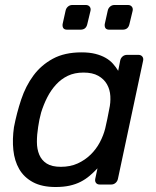

<svg xmlns="http://www.w3.org/2000/svg" viewBox="-20 -740 626 770"><path d="M36 -230Q47 -287 65 -341Q83 -395 114 -437Q145 -479 192 -504.5Q239 -530 307 -530Q339 -530 362.5 -524Q386 -518 403.5 -508Q421 -498 433 -484.5Q445 -471 454 -456L462 -497Q464 -507 471.5 -513.5Q479 -520 490 -520H535Q545 -520 550.5 -513.5Q556 -507 554 -497L453 -23Q451 -13 443.5 -6.5Q436 0 426 0H380Q370 0 365 -6.5Q360 -13 362 -23L371 -65Q356 -49 339.5 -35Q323 -21 303.5 -11Q284 -1 259.5 4.5Q235 10 203 10Q148 10 112 -9.5Q76 -29 57 -62Q38 -95 33.5 -138.5Q29 -182 36 -230ZM224 -71Q262 -71 291.5 -84.5Q321 -98 343.5 -120Q366 -142 380.5 -169.5Q395 -197 402 -225Q406 -241 410.5 -263.5Q415 -286 418 -302Q424 -328 422.5 -354.5Q421 -381 409 -402Q397 -423 374 -436Q351 -449 315 -449Q279 -449 252 -436Q225 -423 204.5 -400.5Q184 -378 169.5 -349.5Q155 -321 145 -289Q141 -274 138 -260Q135 -246 133 -231Q128 -200 128 -171Q128 -142 137.5 -119.5Q147 -97 167.5 -84Q188 -71 224 -71ZM400 -643 412 -697Q414 -707 421.5 -713.5Q429 -720 439 -720H493Q503 -720 508.5 -713.5Q514 -707 512 -697L499 -643Q494 -621 472 -621H418Q398 -621 400 -643ZM231 -643 243 -697Q245 -707 252.5 -713.5Q260 -720 270 -720H324Q334 -720 339.5 -713.5Q345 -707 343 -697L330 -643Q325 -621 303 -621H249Q229 -621 231 -643Z"/></svg>

Font: SVN-Rubik
Style: Italic
Weight: 400
Italic angle: -12°
Designer: Hubert and Fischer
Foundry: Hubert & Fischer
Version: Version 2.101; ttfautohint (v1.8.3)